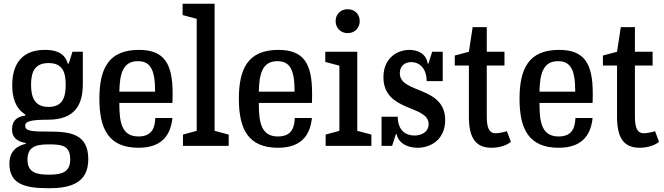

<svg xmlns="http://www.w3.org/2000/svg" viewBox="-20 -775 3526 1020"><path d="M219 -510C93 -510 45 -431 45 -322C45 -258 61 -200 114 -167V-161C58 -154 44 -123 44 -86C44 -43 73 -23 117 -15V-11C77 -2 30 23 30 94C30 201 107 225 239 225C349 225 449 201 449 71C449 -64 353 -76 239 -76C139 -76 114 -80 114 -108C114 -132 151 -139 234 -139C384 -139 420 -225 420 -329V-500H365L345 -437H340C323 -498 270 -510 219 -510ZM238 -207C164 -207 145 -258 145 -325C145 -392 164 -440 238 -440C312 -440 329 -392 329 -325C329 -257 312 -207 238 -207ZM235 -8C308 -8 353 -4 353 72C353 140 308 153 240 153C171 153 126 140 126 73C126 10 164 -8 235 -8Z M716 10C851 10 888 -70 896 -148H805C803 -106 794 -50 716 -50C624 -50 614 -129 614 -228H896C897 -246 897 -263 897 -279C897 -437 853 -510 718 -510C557 -510 508 -411 508 -250C508 -90 557 10 716 10ZM712 -450C778 -450 804 -408 804 -288H614C616 -377 630 -450 712 -450Z M952 0H1195V-60L1120 -80V-755H950V-695L1025 -675V-80L952 -60Z M1457 10C1592 10 1629 -70 1637 -148H1546C1544 -106 1535 -50 1457 -50C1365 -50 1355 -129 1355 -228H1637C1638 -246 1638 -263 1638 -279C1638 -437 1594 -510 1459 -510C1298 -510 1249 -411 1249 -250C1249 -90 1298 10 1457 10ZM1453 -450C1519 -450 1545 -408 1545 -288H1355C1357 -377 1371 -450 1453 -450Z M1710 0H1953V-60L1878 -80V-500H1708V-446L1783 -426V-80L1710 -60ZM1827 -599C1864 -599 1891 -626 1891 -663C1891 -700 1864 -726 1827 -726C1790 -726 1763 -700 1763 -663C1763 -626 1790 -599 1827 -599Z M2087 -62C2098 -11 2149 10 2198 10C2270 10 2345 -35 2345 -137C2345 -320 2104 -276 2104 -386C2104 -422 2128 -445 2164 -445C2214 -445 2246 -406 2247 -344H2332V-500H2276L2256 -437H2252C2245 -489 2200 -510 2155 -510C2092 -510 2017 -468 2017 -365C2017 -178 2257 -219 2257 -116C2257 -73 2218 -55 2182 -55C2134 -55 2093 -84 2093 -155H2007V0H2063L2083 -62Z M2396 -427H2471V-155C2471 -41 2508 10 2591 10C2632 10 2674 -3 2694 -22L2673 -78C2653 -72 2627 -67 2613 -67C2580 -67 2566 -94 2566 -155V-427H2660V-500H2566V-631H2491L2471 -500L2396 -480Z M2948 10C3083 10 3120 -70 3128 -148H3037C3035 -106 3026 -50 2948 -50C2856 -50 2846 -129 2846 -228H3128C3129 -246 3129 -263 3129 -279C3129 -437 3085 -510 2950 -510C2789 -510 2740 -411 2740 -250C2740 -90 2789 10 2948 10ZM2944 -450C3010 -450 3036 -408 3036 -288H2846C2848 -377 2862 -450 2944 -450Z M3183 -427H3258V-155C3258 -41 3295 10 3378 10C3419 10 3461 -3 3481 -22L3460 -78C3440 -72 3414 -67 3400 -67C3367 -67 3353 -94 3353 -155V-427H3447V-500H3353V-631H3278L3258 -500L3183 -480Z"/></svg>

Font: Hermeneus One
Style: Regular
Weight: 400
Designer: Rodrigo Fuenzalida, Pablo Impallari
Foundry: Pablo Impallari, Rodrigo Fuenzalida
Version: Version 1.002